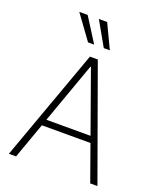

<svg xmlns="http://www.w3.org/2000/svg" viewBox="-171 -1067 978 1173"><g transform="rotate(20 318.0 -481.0)"><path d="M77.1 0H30.2L292.6 -727.3H343.8L606.2 0H559.3L476.2 -232.6H160.2ZM174.7 -273.8H461.6L320 -670.1H316.4ZM252.1 -805 138.1 -962H192.5L291.9 -805ZM354.4 -805 265.3 -962H319.2L393.8 -805Z"/></g></svg>

Font: Inter Extra Light BETA
Style: Regular
Weight: 200
Designer: Rasmus Andersson
Foundry: rsms
Version: Version 3.011;git-f93a4a705